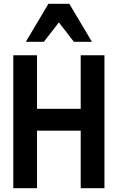

<svg xmlns="http://www.w3.org/2000/svg" viewBox="-20 -991 620 1011"><path d="M50 0H175V-303H405V0H530V-700H405V-418H175V-700H50ZM116 -771H211L290 -873L369 -771H464L345 -971H235Z"/></svg>

Font: CommitMono-dimboump
Style: Bold
Weight: 700
Monospace: yes
Designer: Eigil Nikolajsen
Foundry: Eigil Nikolajsen
Version: Version 1.143